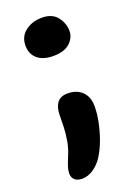

<svg xmlns="http://www.w3.org/2000/svg" viewBox="-135 -571 568 802"><g transform="rotate(-20 149.5 -170.0)"><path d="M149 -348Q104 -348 79 -369.5Q54 -391 54 -428Q54 -469 84.5 -492Q115 -515 158 -515Q204 -515 226 -486Q248 -457 248 -424Q248 -394 223.5 -371Q199 -348 149 -348ZM87 175Q66 175 54.5 164.5Q43 154 43 136Q43 123 47.5 108.5Q52 94 61 72Q76 38 81.5 6Q87 -26 88 -55Q89 -84 89 -106Q89 -141 104 -161Q119 -181 150 -181Q191 -181 215 -157.5Q239 -134 239 -93Q239 -60 231.5 -23Q224 14 211 50Q198 86 179 116Q163 141 138.5 158Q114 175 87 175Z"/></g></svg>

Font: Shantell Sans SemiBold
Style: Regular
Weight: 600
Designer: Stephen Nixon, Anya Danilova, Shantell Martin
Foundry: Arrow Type
Version: Version 1.011;[c5ecc13dd]